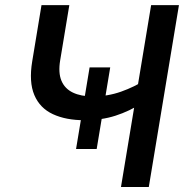

<svg xmlns="http://www.w3.org/2000/svg" viewBox="-20 -748 739 768"><path d="M318.4 -267.1Q243.7 -267.1 191.7 -291.3Q139.6 -315.4 117.4 -367.7Q95.2 -419.9 108.9 -502.9L146 -727.5H257.3L220.7 -506.8Q212.4 -457 225.8 -425Q239.3 -393.1 271.5 -377.7Q303.7 -362.3 351.1 -362.3Q410.2 -362.3 464.1 -381.3Q518.1 -400.4 564.5 -430.2L548.8 -335.9Q498 -303.2 441.9 -285.2Q385.7 -267.1 318.4 -267.1ZM463.9 0 584.5 -727.5H695.8L575.2 0ZM284.2 -151.9 338.4 -478.5H420.9L366.7 -151.9Z"/></svg>

Font: Inter 16pt Medium
Style: Italic
Weight: 500
Italic angle: -9.3988°
Version: Version 4.001;git-66647c0bb